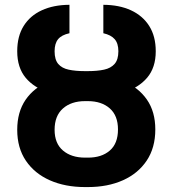

<svg xmlns="http://www.w3.org/2000/svg" viewBox="-20 -757 707 787"><path d="M328.8 -450.3H340Q423.5 -450.3 485.6 -424.5Q547.7 -398.6 582.1 -348.8Q616.6 -299.1 616.6 -226.5Q616.6 -151.3 581.3 -98.6Q546.1 -45.9 483.9 -18.1Q421.6 9.8 340 9.8H328.8Q247.1 9.8 184.5 -17.9Q121.8 -45.6 86.2 -98.1Q50.6 -150.6 50.6 -225Q50.6 -297.8 84.9 -348Q119.3 -398.1 182 -424.2Q244.7 -450.3 328.8 -450.3ZM340 -342.5H328.8Q272 -342.5 237.9 -312.3Q203.8 -282.1 203.8 -225Q203.8 -169.2 238 -140.1Q272.3 -110.9 328.8 -110.9H340Q396.2 -110.6 429.9 -139.7Q463.6 -168.7 463.6 -226.5Q463.6 -283.1 429.9 -312.8Q396.2 -342.5 340 -342.5ZM326.7 -465.5H340.7Q378.8 -465.5 406.6 -471.5Q434.4 -477.5 449.8 -495.1Q465.2 -512.7 465.2 -546.9Q465.2 -579 450.1 -596.4Q435 -613.8 403.6 -620.8V-737.3Q468.8 -737 516.9 -714.8Q565 -692.6 591.7 -650.4Q618.4 -608.1 618.4 -546.9Q618.4 -480 583.1 -438.4Q547.8 -396.9 485.3 -377.6Q422.8 -358.2 340.7 -358.2H326.7Q244.6 -358.2 182.3 -377.3Q120.1 -396.4 85.3 -438.1Q50.6 -479.7 50.6 -546.9Q50.6 -608.4 77 -650.6Q103.4 -692.9 151.5 -714.9Q199.6 -737 264.7 -737.3V-620.8Q232.5 -613.8 218.1 -596.3Q203.8 -578.8 203.8 -546.9Q203.8 -512.2 218.9 -494.7Q234 -477.2 261.7 -471.4Q289.3 -465.5 326.7 -465.5Z"/></svg>

Font: Inter Variable LoSnoCo
Style: Regular
Weight: 400
Designer: Rasmus Andersson
Foundry: rsms
Version: Version 4.000;git-a52131595; featfreeze: case,dlig,ss01,ss02